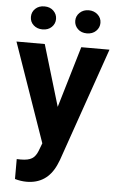

<svg xmlns="http://www.w3.org/2000/svg" viewBox="-62 -771 626 1026"><g transform="rotate(5 251.0 -258.0)"><path d="M251.5 -199.7 349.1 -528.3H500.5L288.1 82L276.4 109.9Q229 213.4 120.1 213.4Q89.4 213.4 57.6 204.1V97.2L79.1 97.7Q119.1 97.7 138.9 85.4Q158.7 73.2 169.9 44.9L186.5 1.5L1.5 -528.3H153.3ZM66.9 -666.5Q66.9 -692.9 85.7 -710.7Q104.5 -728.5 134.3 -728.5Q164.6 -728.5 183.1 -710.2Q201.7 -691.9 201.7 -666.5Q201.7 -641.1 183.1 -623Q164.6 -605 134.3 -605Q105.5 -605 86.2 -622.3Q66.9 -639.6 66.9 -666.5ZM304.7 -666.5Q304.7 -692.4 324 -710.4Q343.3 -728.5 372.1 -728.5Q400.4 -728.5 420.2 -710.7Q439.9 -692.9 439.9 -666.5Q439.9 -641.1 421.1 -622.8Q402.3 -604.5 372.1 -604.5Q341.8 -604.5 323.2 -622.8Q304.7 -641.1 304.7 -666.5Z"/></g></svg>

Font: Robotiche
Style: Bold
Weight: 700
Designer: Google
Version: Version 2.001150; 2014